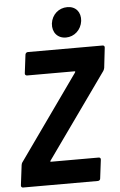

<svg xmlns="http://www.w3.org/2000/svg" viewBox="-61 -957 626 999"><g transform="rotate(-5 252.5 -457.5)"><path d="M309 -758C353 -758 389 -791 395 -837C400 -883 373 -915 329 -915C284 -915 248 -883 242 -837C237 -791 265 -758 309 -758ZM18 0H409C416 0 422 -5 422 -12L434 -109C435 -116 431 -121 424 -121H175C171 -121 170 -123 173 -127L487 -568C490 -573 492 -578 493 -583L505 -688C506 -695 502 -700 495 -700H104C98 -700 92 -695 91 -688L79 -591C78 -584 83 -579 90 -579H338C342 -579 342 -577 340 -573L27 -132C23 -127 22 -122 21 -117L8 -12C7 -5 12 0 18 0Z"/></g></svg>

Font: Barlow Semi Condensed
Style: Bold Italic
Weight: 700
Width: 4
Italic angle: -7°
Designer: Jeremy Tribby
Foundry: Tribby Type
Version: Version 1.422;hotconv 1.0.109;makeotfexe 2.5.65596